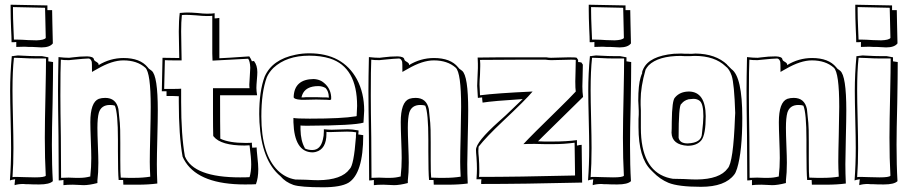

<svg xmlns="http://www.w3.org/2000/svg" viewBox="-20 -751 3826 814"><path d="M25 -731 181 -728V-708H201Q201 -697 202 -654Q204 -591 204 -567Q191 -550 156 -550Q146 -550 117 -552H118Q113 -552 102 -552Q90 -553 84 -553Q63 -553 49 -552V-573Q46 -573 39 -572Q32 -572 29 -572Q29 -592 27 -629Q25 -678 25 -710ZM158 -513 185 -508V-491L205 -488Q205 -430 203 -315Q200 -197 200 -137Q200 -48 204 17Q190 31 146 31Q117 31 102 30H103Q99 30 91 30Q83 29 79 29Q57 29 42 34Q42 32 42 30.5Q42 29 42 27Q42 25 42.5 24Q43 23 43 20Q43 17 43 16.5Q43 16 44 12V9Q29 11 22 14Q27 -53 27 -124Q27 -164 25 -244Q23 -325 23 -366Q23 -437 30 -513Q37 -513 40 -514Q54 -516 56 -516Q61 -516 75 -515Q109 -513 135 -513ZM171 -718 35 -721V-705Q35 -676 37 -632Q39 -598 39 -583H56Q70 -583 99 -581Q124 -580 135 -580Q167 -581 174 -590Q174 -614 172 -678Q171 -711 171 -718ZM175 -503H158H135Q105 -503 72 -505Q53 -506 43 -506H39V-505Q33 -451 33 -368Q33 -328 35 -248Q37 -165 37 -123Q37 -54 33 0Q37 -1 49 -1Q58 -1 83 0Q114 1 128 1Q169 1 174 -6Q170 -77 170 -167Q170 -232 173 -361Q175 -455 175 -500Z M378 -500Q378 -494 390 -488Q396 -484 398 -480V-475Q447 -505 504 -505Q574 -505 606 -466Q609 -463 611 -460L623 -451Q649 -430 649 -283Q649 -245 647 -166Q645 -90 645 -55Q645 -15 647 27Q610 32 563 32H544H503Q502 24 502 12H483Q480 -20 480 -109V-159Q480 -272 467 -303Q460 -306 446 -306Q409 -306 399 -273Q393 -251 393 -209Q393 -183 395 -134Q397 -85 397 -61Q397 -18 393 14V25Q358 34 335 34Q328 34 313 33Q297 32 289 32Q263 32 249 34V12Q245 13 238.5 13.5Q232 14 229 14Q229 -50 228 -175Q226 -302 226 -366Q226 -420 228 -509Q253 -506 273 -506Q278 -506 290 -508Q319 -512 350 -512Q376 -511 378 -500ZM370 -446Q370 -485 369 -489Q365 -502 356 -503Q341 -503 282 -497Q277 -496 273 -496Q248 -496 238 -498Q236 -462 236 -346Q236 -286 238 -169Q239 -55 239 3Q252 2 271 2Q282 2 299 3Q312 3 319 3Q341 3 363 -3V-7Q367 -41 367 -81Q367 -106 365 -157Q363 -208 363 -233Q363 -318 399 -332Q411 -336 426 -336Q472 -336 482 -289Q483 -284 488 -230Q490 -212 490 -147V-73Q490 -12 492 2Q504 2 524 3Q541 3 550 3Q586 3 617 -2Q615 -40 615 -65Q615 -101 617 -178Q619 -260 619 -298Q619 -443 596 -464Q561 -495 503 -495Q455 -495 393 -459Q390 -458 384 -454Q374 -448 370 -446Z M910 -675V-504Q938 -505 1037 -512Q1045 -500 1048 -491Q1050 -491 1052 -492Q1056 -492 1057 -492Q1071 -474 1071 -445Q1071 -434 1069 -412Q1067 -390 1067 -378Q1067 -366 1070 -347H913Q913 -222 914 -163Q952 -145 1021 -145Q1040 -145 1048 -146Q1048 -144 1048 -138Q1049 -131 1049 -129V-125Q1062 -125 1068 -126Q1068 -115 1071 -88Q1075 -53 1075 -34Q1075 4 1065 30Q1051 31 1018 31Q829 31 767 -63Q759 -75 754 -87Q738 -178 738 -319V-343Q730 -343 712 -344Q694 -344 686 -344V-364H666L669 -506Q697 -505 740 -505Q740 -522 739 -558Q738 -597 738 -617Q738 -663 742 -696Q764 -698 775 -698Q790 -698 816 -696Q842 -693 857 -693Q883 -693 890 -695V-673Q897 -673 910 -675ZM880 -550V-684Q872 -683 857 -683Q841 -683 810 -686Q783 -688 770 -688Q757 -688 751 -687Q748 -658 748 -618Q748 -596 749 -551Q750 -512 750 -495H716Q692 -495 679 -496L676 -374H714Q737 -374 748 -375V-319Q748 -177 764 -88Q801 1 998 1Q1025 1 1038 0Q1045 -23 1045 -54Q1045 -82 1038 -135Q1030 -134 1017 -134Q917 -134 886 -172Q885 -174 884 -175Q883 -207 883 -271V-377H1038Q1037 -381 1037 -393Q1037 -403 1039 -427Q1041 -453 1041 -464Q1040 -492 1032 -502Q906 -495 881 -494Q881 -504 880 -524Q880 -542 880 -550Z M1254 -219V-202Q1255 -154 1272 -124V-122Q1285 -115 1304 -115Q1339 -115 1349 -160Q1353 -175 1353 -193V-203Q1375 -201 1386 -201Q1398 -201 1420 -202Q1444 -203 1455 -203Q1473 -203 1500 -198Q1500 -197 1500 -193Q1499 -185 1499 -181L1520 -178Q1520 -15 1457 24Q1424 43 1349 43Q1255 43 1224 33Q1190 21 1169 -4Q1089 -70 1080 -233Q1079 -251 1079 -267Q1079 -365 1102 -426Q1134 -499 1233 -519Q1261 -525 1291 -525Q1433 -525 1493 -415Q1524 -357 1524 -282Q1524 -274 1521 -231Q1480 -219 1288 -218Q1281 -218 1276 -218Q1261 -218 1254 -219ZM1224 -233V-251Q1237 -248 1293 -248Q1431 -248 1489 -258Q1491 -259 1492 -259Q1494 -289 1494 -302Q1494 -466 1379 -503Q1340 -515 1291 -515Q1195 -515 1139 -463Q1120 -444 1111 -423Q1088 -360 1088 -257Q1088 -97 1158 -28Q1190 3 1232 10Q1246 10 1276 11Q1311 13 1329 13Q1429 12 1462 -34Q1480 -49 1489 -170Q1489 -173 1489 -177Q1490 -186 1490 -190Q1475 -193 1451 -193Q1438 -193 1412 -192Q1388 -191 1379 -191Q1367 -191 1364 -192V-184Q1364 -119 1319 -107Q1311 -105 1304 -105Q1228 -107 1224 -233ZM1345 -406Q1381 -382 1384 -341V-330Q1382 -327 1377 -327Q1374 -327 1366 -328Q1342 -329 1321 -329Q1303 -329 1277 -328Q1262 -328 1256 -328Q1226 -330 1225 -339Q1227 -415 1310 -416Q1330 -415 1345 -406ZM1361 -377 1360 -378Q1346 -386 1330 -386Q1275 -386 1261 -348Q1259 -343 1258 -338Q1261 -338 1267 -338Q1273 -339 1277 -339H1321Q1333 -339 1351 -338Q1361 -338 1364 -338L1374 -337V-341Q1373 -364 1361 -377Z M1694 -500Q1694 -494 1706 -488Q1712 -484 1714 -480V-475Q1763 -505 1820 -505Q1890 -505 1922 -466Q1925 -463 1927 -460L1939 -451Q1965 -430 1965 -283Q1965 -245 1963 -166Q1961 -90 1961 -55Q1961 -15 1963 27Q1926 32 1879 32H1860H1819Q1818 24 1818 12H1799Q1796 -20 1796 -109V-159Q1796 -272 1783 -303Q1776 -306 1762 -306Q1725 -306 1715 -273Q1709 -251 1709 -209Q1709 -183 1711 -134Q1713 -85 1713 -61Q1713 -18 1709 14V25Q1674 34 1651 34Q1644 34 1629 33Q1613 32 1605 32Q1579 32 1565 34V12Q1561 13 1554.5 13.5Q1548 14 1545 14Q1545 -50 1544 -175Q1542 -302 1542 -366Q1542 -420 1544 -509Q1569 -506 1589 -506Q1594 -506 1606 -508Q1635 -512 1666 -512Q1692 -511 1694 -500ZM1686 -446Q1686 -485 1685 -489Q1681 -502 1672 -503Q1657 -503 1598 -497Q1593 -496 1589 -496Q1564 -496 1554 -498Q1552 -462 1552 -346Q1552 -286 1554 -169Q1555 -55 1555 3Q1568 2 1587 2Q1598 2 1615 3Q1628 3 1635 3Q1657 3 1679 -3V-7Q1683 -41 1683 -81Q1683 -106 1681 -157Q1679 -208 1679 -233Q1679 -318 1715 -332Q1727 -336 1742 -336Q1788 -336 1798 -289Q1799 -284 1804 -230Q1806 -212 1806 -147V-73Q1806 -12 1808 2Q1820 2 1840 3Q1857 3 1866 3Q1902 3 1933 -2Q1931 -40 1931 -65Q1931 -101 1933 -178Q1935 -260 1935 -298Q1935 -443 1912 -464Q1877 -495 1819 -495Q1771 -495 1709 -459Q1706 -458 1700 -454Q1690 -448 1686 -446Z M2445 -486 2451 -477Q2451 -459 2450 -426Q2449 -398 2449 -385Q2449 -360 2452 -340Q2442 -330 2282 -173Q2270 -161 2261 -152Q2271 -151 2287 -151H2325Q2383 -151 2426 -157V-134Q2430 -134 2436 -136Q2443 -137 2446 -137Q2446 -112 2447 -58Q2448 -3 2448 23Q2200 29 2020 29Q2020 26 2020 19Q2021 12 2021 9H2000Q2002 -17 2002 -35Q2002 -57 2000 -85Q1998 -105 1998 -116Q1998 -149 2094 -235Q2120 -258 2124 -262Q2196 -331 2196 -331Q2070 -323 2026 -316Q2024 -330 2024 -338Q2020 -338 2015 -337Q2009 -336 2006 -336Q2003 -384 2003 -387Q2003 -402 2004.5 -425.5Q2006 -449 2006 -462Q2006 -467 2006 -481Q2005 -499 2005 -507Q2036 -507 2101 -508Q2158 -508 2182 -508H2296Q2307 -506 2316 -506Q2326 -506 2352 -507Q2380 -508 2392 -508Q2422 -508 2425 -506L2431 -497V-488Q2438 -488 2445 -486ZM2421 -497Q2417 -498 2401 -498Q2390 -498 2361 -497Q2331 -496 2318 -496Q2306 -496 2293 -498Q2261 -498 2182 -498Q2074 -497 2015 -497Q2015 -491 2016 -481Q2016 -473 2016 -470Q2016 -456 2015 -434Q2013 -408 2013 -393Q2013 -383 2015 -347Q2084 -356 2238 -363Q2209 -328 2111 -236Q2042 -171 2009 -129Q2008 -121 2008 -111Q2008 -101 2010 -83Q2012 -55 2012 -34Q2012 -29 2012 -18Q2011 -7 2011 -1Q2173 -1 2418 -7Q2418 -31 2417 -80Q2416 -125 2416 -146Q2372 -140 2328 -140Q2314 -140 2288 -140Q2260 -141 2247 -141Q2214 -141 2199 -140Q2230 -174 2351 -292Q2394 -334 2421 -363Q2419 -375 2419 -406Q2419 -419 2420 -446Q2421 -479 2421 -497Z M2476 -731 2632 -728V-708H2652Q2652 -697 2653 -654Q2655 -591 2655 -567Q2642 -550 2607 -550Q2597 -550 2568 -552H2569Q2564 -552 2553 -552Q2541 -553 2535 -553Q2514 -553 2500 -552V-573Q2497 -573 2490 -572Q2483 -572 2480 -572Q2480 -592 2478 -629Q2476 -678 2476 -710ZM2609 -513 2636 -508V-491L2656 -488Q2656 -430 2654 -315Q2651 -197 2651 -137Q2651 -48 2655 17Q2641 31 2597 31Q2568 31 2553 30H2554Q2550 30 2542 30Q2534 29 2530 29Q2508 29 2493 34Q2493 32 2493 30.5Q2493 29 2493 27Q2493 25 2493.5 24Q2494 23 2494 20Q2494 17 2494 16.5Q2494 16 2495 12V9Q2480 11 2473 14Q2478 -53 2478 -124Q2478 -164 2476 -244Q2474 -325 2474 -366Q2474 -437 2481 -513Q2488 -513 2491 -514Q2505 -516 2507 -516Q2512 -516 2526 -515Q2560 -513 2586 -513ZM2622 -718 2486 -721V-705Q2486 -676 2488 -632Q2490 -598 2490 -583H2507Q2521 -583 2550 -581Q2575 -580 2586 -580Q2618 -581 2625 -590Q2625 -614 2623 -678Q2622 -711 2622 -718ZM2626 -503H2609H2586Q2556 -503 2523 -505Q2504 -506 2494 -506H2490V-505Q2484 -451 2484 -368Q2484 -328 2486 -248Q2488 -165 2488 -123Q2488 -54 2484 0Q2488 -1 2500 -1Q2509 -1 2534 0Q2565 1 2579 1Q2620 1 2625 -6Q2621 -77 2621 -167Q2621 -232 2624 -361Q2626 -455 2626 -500Z M2707 -458 2708 -460Q2733 -513 2836 -523Q2852 -524 2868 -524Q2877 -523 2905 -523Q2908 -523 2915 -523Q2925 -524 2929 -524Q3014 -523 3063 -477H3062L3082 -457L3081 -458Q3127 -426 3127 -252Q3127 -109 3105 -37Q3099 -18 3093 -11Q3054 41 2952 41Q2856 41 2814 24Q2778 9 2749 -21L2740 -30Q2687 -82 2687 -211V-247Q2687 -253 2688 -265Q2688 -276 2688 -281Q2688 -289 2687 -305Q2686 -318 2686 -324Q2686 -391 2696 -423Q2699 -433 2703 -442H2702Q2702 -445 2703.5 -450Q2705 -455 2707 -458L2708 -462V-461Q2708 -460 2707 -458ZM2717 -456Q2696 -383 2696 -325Q2696 -319 2696 -306Q2697 -290 2697 -283V-209Q2697 -34 2807 1Q2820 5 2833 7Q2848 7 2880 8Q2915 10 2933 10Q3032 9 3065 -37Q3089 -61 3096 -254Q3097 -267 3097 -272Q3093 -396 3082 -430Q3072 -459 3056 -470Q3010 -514 2925 -514Q2918 -514 2905 -513Q2893 -513 2887 -513Q2874 -513 2867 -514Q2771 -514 2730 -474Q2722 -465 2717 -456ZM2842 -338Q2863 -363 2902 -363Q2971 -361 2972 -259Q2972 -181 2954 -157Q2935 -133 2895 -133Q2829 -137 2827 -188Q2828 -201 2828 -234Q2829 -327 2842 -338ZM2870 -312 2868 -310Q2857 -303 2857 -167Q2862 -143 2895 -143Q2955 -145 2956 -185Q2962 -235 2962 -258Q2962 -310 2947 -323Q2936 -332 2920 -332Q2913 -332 2898 -330H2899Q2880 -325 2870 -312Z M3297 -500Q3297 -494 3309 -488Q3315 -484 3317 -480V-475Q3366 -505 3423 -505Q3493 -505 3525 -466Q3528 -463 3530 -460L3542 -451Q3568 -430 3568 -283Q3568 -245 3566 -166Q3564 -90 3564 -55Q3564 -15 3566 27Q3529 32 3482 32H3463H3422Q3421 24 3421 12H3402Q3399 -20 3399 -109V-159Q3399 -272 3386 -303Q3379 -306 3365 -306Q3328 -306 3318 -273Q3312 -251 3312 -209Q3312 -183 3314 -134Q3316 -85 3316 -61Q3316 -18 3312 14V25Q3277 34 3254 34Q3247 34 3232 33Q3216 32 3208 32Q3182 32 3168 34V12Q3164 13 3157.5 13.5Q3151 14 3148 14Q3148 -50 3147 -175Q3145 -302 3145 -366Q3145 -420 3147 -509Q3172 -506 3192 -506Q3197 -506 3209 -508Q3238 -512 3269 -512Q3295 -511 3297 -500ZM3289 -446Q3289 -485 3288 -489Q3284 -502 3275 -503Q3260 -503 3201 -497Q3196 -496 3192 -496Q3167 -496 3157 -498Q3155 -462 3155 -346Q3155 -286 3157 -169Q3158 -55 3158 3Q3171 2 3190 2Q3201 2 3218 3Q3231 3 3238 3Q3260 3 3282 -3V-7Q3286 -41 3286 -81Q3286 -106 3284 -157Q3282 -208 3282 -233Q3282 -318 3318 -332Q3330 -336 3345 -336Q3391 -336 3401 -289Q3402 -284 3407 -230Q3409 -212 3409 -147V-73Q3409 -12 3411 2Q3423 2 3443 3Q3460 3 3469 3Q3505 3 3536 -2Q3534 -40 3534 -65Q3534 -101 3536 -178Q3538 -260 3538 -298Q3538 -443 3515 -464Q3480 -495 3422 -495Q3374 -495 3312 -459Q3309 -458 3303 -454Q3293 -448 3289 -446Z M3606 -731 3762 -728V-708H3782Q3782 -697 3783 -654Q3785 -591 3785 -567Q3772 -550 3737 -550Q3727 -550 3698 -552H3699Q3694 -552 3683 -552Q3671 -553 3665 -553Q3644 -553 3630 -552V-573Q3627 -573 3620 -572Q3613 -572 3610 -572Q3610 -592 3608 -629Q3606 -678 3606 -710ZM3739 -513 3766 -508V-491L3786 -488Q3786 -430 3784 -315Q3781 -197 3781 -137Q3781 -48 3785 17Q3771 31 3727 31Q3698 31 3683 30H3684Q3680 30 3672 30Q3664 29 3660 29Q3638 29 3623 34Q3623 32 3623 30.5Q3623 29 3623 27Q3623 25 3623.5 24Q3624 23 3624 20Q3624 17 3624 16.5Q3624 16 3625 12V9Q3610 11 3603 14Q3608 -53 3608 -124Q3608 -164 3606 -244Q3604 -325 3604 -366Q3604 -437 3611 -513Q3618 -513 3621 -514Q3635 -516 3637 -516Q3642 -516 3656 -515Q3690 -513 3716 -513ZM3752 -718 3616 -721V-705Q3616 -676 3618 -632Q3620 -598 3620 -583H3637Q3651 -583 3680 -581Q3705 -580 3716 -580Q3748 -581 3755 -590Q3755 -614 3753 -678Q3752 -711 3752 -718ZM3756 -503H3739H3716Q3686 -503 3653 -505Q3634 -506 3624 -506H3620V-505Q3614 -451 3614 -368Q3614 -328 3616 -248Q3618 -165 3618 -123Q3618 -54 3614 0Q3618 -1 3630 -1Q3639 -1 3664 0Q3695 1 3709 1Q3750 1 3755 -6Q3751 -77 3751 -167Q3751 -232 3754 -361Q3756 -455 3756 -500Z"/></svg>

Font: Londrina Shadow
Style: Regular
Weight: 400
Designer: Marcelo Magalhaes
Foundry: Marcelo Magalhães
Version: Version 1.001 2011